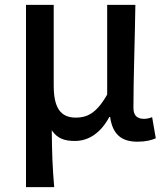

<svg xmlns="http://www.w3.org/2000/svg" viewBox="-20 -570 683 790"><path d="M87 200H203C196 117 194 66 193 -34C217 2 249 10 288 10C344 10 394 -22 430 -89H433C443 -19 478 13 545 13C581 13 602 7 621 -1L606 -88C594 -83 582 -81 573 -81C546 -81 529 -93 529 -126C529 -246 535 -407 537 -550H421V-181C377 -103 337 -86 292 -86C228 -86 201 -128 201 -218V-550H87Z"/></svg>

Font: Noto Sans Japanese Medium
Style: Regular
Weight: 500
Designer: Ryoko NISHIZUKA (kana & ideographs); Paul D. Hunt (Latin, Greek & Cyrillic); Wenlong ZHANG (bopomofo); Sandoll Communica
Foundry: Adobe Systems Incorporated
Version: Version 1.000;PS 1;hotconv 1.0.78;makeotf.lib2.5.61930